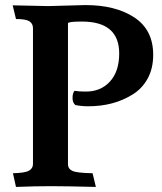

<svg xmlns="http://www.w3.org/2000/svg" viewBox="-20 -734 639 757"><path d="M317 -714Q436 -714 510 -665Q584 -616 584 -518Q584 -464 562 -424Q540 -384 502 -361Q428 -315 328 -315Q300 -315 277 -320Q266 -329 266 -348Q266 -367 274 -376Q290 -373 316 -373Q376 -372 413 -412Q450 -452 450 -523Q450 -649 303 -649Q248 -649 248 -642V-87Q248 -68 266 -60Q284 -52 345 -51L358 3Q238 0 179 0Q120 0 43 3L31 -51Q78 -52 94 -61Q110 -70 110 -87V-623Q110 -641 96 -650Q82 -659 43 -659L30 -713Q162 -710 170 -710Q297 -714 317 -714Z"/></svg>

Font: Lusitana
Style: Bold
Weight: 700
Designer: Ana Paula Megda
Foundry: Ana Paula Megda
Version: Version 1.001; ttfautohint (v1.4.1)